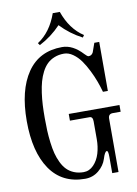

<svg xmlns="http://www.w3.org/2000/svg" viewBox="-101 -991 768 1074"><g transform="rotate(-10 283.0 -454.0)"><path d="M315.9 -925.8Q351.6 -823.7 426.8 -774.9L418 -762.2Q349.6 -797.4 295.9 -854Q242.2 -797.4 173.8 -762.2L165 -774.9Q240.2 -823.7 275.9 -925.8ZM293.9 -730Q355 -730 410.2 -669.9Q424.8 -653.8 432.1 -653.8Q449.2 -653.8 458 -670.9L476.1 -722.2H503.9V-443.8H476.1Q467.8 -473.6 456.8 -503.9Q445.8 -534.2 428.5 -569.1Q411.1 -604 392.3 -630.4Q373.5 -656.7 348.6 -674.3Q323.7 -691.9 297.9 -691.9Q268.1 -691.9 243.7 -682.1Q219.2 -672.4 201.9 -655.5Q184.6 -638.7 171.6 -613.5Q158.7 -588.4 150.9 -560.5Q143.1 -532.7 138.2 -497.6Q133.3 -462.4 131.6 -429Q129.9 -395.5 129.9 -356Q129.9 -316.4 131.3 -284.2Q132.8 -252 137.2 -216.1Q141.6 -180.2 148.7 -152.8Q155.8 -125.5 168.2 -99.6Q180.7 -73.7 197.3 -56.9Q213.9 -40 238 -30Q262.2 -20 292 -20Q324.7 -20 349.1 -45.4Q373.5 -70.8 384.8 -108.4Q396 -146 396 -189V-290Q396 -316.9 377.9 -316.9H266.1V-355H554.2V-316.9H509.8Q483.9 -316.9 483.9 -290V13.2H448.2V-79.1Q448.2 -113.8 439.9 -113.8Q428.2 -113.8 416 -73.2Q404.3 -36.1 371.3 -9Q338.4 18.1 293.9 18.1Q164.1 18.1 95.9 -81.3Q27.8 -180.7 27.8 -356Q27.8 -531.2 95.9 -630.6Q164.1 -730 293.9 -730Z"/></g></svg>

Font: New Heterodox Mono
Style: Book
Weight: 400
Designer: Hao Chi Kiang <hello@hckiang.com>, Alexey Kryukov <alexios@thessalonica.org.ru>
Version: Version 0.0.3